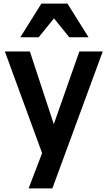

<svg xmlns="http://www.w3.org/2000/svg" viewBox="-20 -837 597 1067"><path d="M214 14 7 -551H146L279 -147L421 -551H551L271 210H139ZM472 -630H365L280 -735L195 -630H93L210 -817H355Z"/></svg>

Font: Application Semibold
Style: Regular
Weight: 600
Designer: Wei Huang
Foundry: Wei Huang
Version: Version 0.012